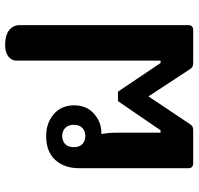

<svg xmlns="http://www.w3.org/2000/svg" viewBox="-32 -722 755 730"><g transform="rotate(-90 345.0 -357.5)"><path d="M70 -18V-434Q70 -490 101.5 -524.5Q133 -559 192 -559Q242 -559 275.5 -530Q309 -501 309 -453Q309 -405 277 -377Q245 -349 204 -349H200Q205 -321 205 -290V-124H214L325 -286H361L470 -124H479V-672Q479 -690 494.5 -702.5Q510 -715 538 -715Q575 -715 594.5 -700Q614 -685 614 -658V-18Q614 -9 609 -4.5Q604 0 596 0H468Q455 0 448 -10L343 -170L236 -10Q229 0 216 0H88Q80 0 75 -4.5Q70 -9 70 -18ZM235 -454Q235 -475 223 -486.5Q211 -498 193 -498Q174 -498 162 -487Q150 -476 150 -454Q150 -432 162 -421Q174 -410 193 -410Q211 -410 223 -421.5Q235 -433 235 -454Z"/></g></svg>

Font: Maitree
Style: Bold
Weight: 700
Designer: CadsonDemak Team
Foundry: CadsonDemak
Version: Version 1.002